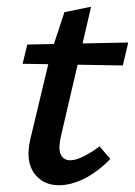

<svg xmlns="http://www.w3.org/2000/svg" viewBox="-20 -540 400 569"><path d="M155 9Q107 9 81 -27Q55 -63 70 -128L131 -383L171 -504L250 -520L161 -138Q152 -100 160 -82.5Q168 -65 188 -65Q204 -65 226.5 -76Q249 -87 275 -106L307 -69Q269 -30 229.5 -10.5Q190 9 155 9ZM47 -351 61 -408 360 -414 344 -346Z"/></svg>

Font: Ysabeau Infant SemiBold
Style: Italic
Weight: 600
Italic angle: -12°
Designer: Christian Thalmann (Catharsis Fonts)
Version: Version 2.002; featfreeze: ss01,ss02,lnum